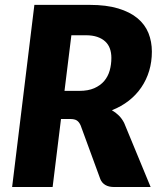

<svg xmlns="http://www.w3.org/2000/svg" viewBox="-20 -748 654 768"><path d="M224 -272 190.5 0H28.5L117.5 -728.5H338.5Q405.5 -728.5 452.8 -714.2Q500 -700 530 -675Q560 -650 573.8 -615.8Q587.5 -581.5 587.5 -541.5Q587.5 -501 576.8 -465Q566 -429 545.5 -398.8Q525 -368.5 495.2 -345.2Q465.5 -322 427.5 -307Q442.5 -298.5 455 -286.2Q467.5 -274 476.5 -256.5L582.5 0H435.5Q415 0 401.2 -8.2Q387.5 -16.5 381.5 -31L302.5 -246.5Q296.5 -260 287.5 -266Q278.5 -272 260.5 -272ZM265.5 -607 238 -384.5H297.5Q332.5 -384.5 357 -395.2Q381.5 -406 396.8 -424Q412 -442 418.8 -466Q425.5 -490 425.5 -516.5Q425.5 -537 419.5 -553.8Q413.5 -570.5 400.8 -582.2Q388 -594 368.8 -600.5Q349.5 -607 323.5 -607Z"/></svg>

Font: Lato Black
Style: Italic
Weight: 900
Italic angle: -7°
Designer: Lukasz Dziedzic
Foundry: tyPoland Lukasz Dziedzic
Version: Version 2.007; 2014-02-27